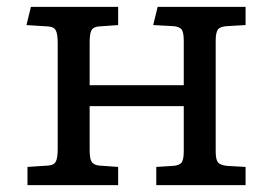

<svg xmlns="http://www.w3.org/2000/svg" viewBox="-20 -539 792 559"><path d="M60 0V-53L120 -57Q137 -58 142.5 -68.5Q148 -79 148 -105V-414Q148 -440 142.5 -450.5Q137 -461 120 -462L57 -466L70 -519H324V-466L268 -462Q252 -461 246.5 -451Q241 -441 241 -417V-291H515V-421Q515 -446 508 -454Q501 -462 483 -463L426 -466L439 -519H695V-466L642 -463Q621 -462 614.5 -453Q608 -444 608 -422V-97Q608 -75 614.5 -66.5Q621 -58 642 -56L695 -53V0H435V-53L483 -56Q501 -57 508 -65Q515 -73 515 -98V-230H241V-102Q241 -78 246.5 -68.5Q252 -59 268 -57L324 -53V0Z"/></svg>

Font: Literata Variable Black
Style: Regular
Weight: 900
Designer: Latin by Veronika Burian and Jose Scaglione. Greek by Irene Vlachou. Cyrillic by Vera Evstafieva.
Foundry: TypeTogether
Version: Version 3.021